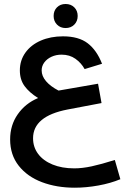

<svg xmlns="http://www.w3.org/2000/svg" viewBox="-20 -732 640 938"><path d="M29.5 -51Q29.5 -120.5 66.8 -173.8Q104 -227 166 -253Q123 -280 100 -311.5Q77 -343 77 -388Q77 -437 104.2 -475Q131.5 -513 179.5 -533.8Q227.5 -554.5 287.5 -554.5Q364 -554.5 408.2 -520.8Q452.5 -487 478.5 -420.5L393.5 -394.5Q377 -424.5 348.5 -444.8Q320 -465 281 -465Q254 -465 231.8 -454.8Q209.5 -444.5 196.5 -427Q183.5 -409.5 183.5 -388Q183.5 -360.5 205 -335.2Q226.5 -310 266 -289.5L459 -323L476 -228.5L310 -197Q141.5 -164.5 141.5 -56.5Q141.5 -13.5 166.2 19.8Q191 53 236.8 71.8Q282.5 90.5 342.5 90.5Q382 90.5 428.2 80.5Q474.5 70.5 541 49.5L568 143.5Q520 163.5 460.8 174.2Q401.5 185 345 185Q256.5 185 185 158Q113.5 131 71.5 77.8Q29.5 24.5 29.5 -51ZM242 -654Q242 -679.5 258.2 -696Q274.5 -712.5 300.5 -712.5Q326.5 -712.5 343 -696Q359.5 -679.5 359.5 -654Q359.5 -628.5 343 -611.8Q326.5 -595 300.5 -595Q275 -595 258.5 -611.8Q242 -628.5 242 -654Z"/></svg>

Font: JuliaMono SemiBoldItalic
Style: Regular
Weight: 600
Italic angle: -9°
Monospace: yes
Designer: cormullion
Foundry: corm
Version: Version 0.049; ttfautohint (v1.8.4)